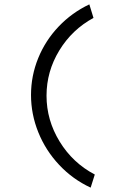

<svg xmlns="http://www.w3.org/2000/svg" viewBox="-20 -685 540 879"><path d="M122 -250Q122 -338 155 -419Q188 -500 248.5 -563.5Q309 -627 389 -665L408 -603Q310 -550 251.5 -454Q193 -358 193 -247Q193 -135 253 -37Q313 61 414 114L395 174Q313 136 251 70Q189 4 155.5 -79Q122 -162 122 -250Z"/></svg>

Font: Vazir Code
Style: Code
Weight: 400
Foundry: DejaVu fonts team - Redesigned by Saber Rastikerdar
Version: Version 1.1.2